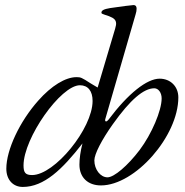

<svg xmlns="http://www.w3.org/2000/svg" viewBox="-20 -725 732 759"><path d="M70 14C154 14 226 -55 306 -158C298 -127 294 -98 294 -74C294 -24 327 8 379 8C514 8 685 -187 685 -340C685 -383 654 -414 611 -414C561 -414 487 -356 409 -252C405 -247 402 -245 399 -245C396 -245 394 -249 397 -257L516 -668C519 -677 520 -684 520 -691C520 -700 516 -705 508 -705C501 -705 456 -699 415 -693C391 -689 381 -684 381 -675C381 -671 381 -671 411 -661C432 -653 439 -645 439 -631C439 -627 439 -627 435 -611L366 -379L339 -395C302 -419 299 -420 282 -420C239 -420 183 -386 131 -327C58 -245 5 -133 5 -58C5 -15 31 14 70 14ZM107 -33C81 -33 73 -42 73 -71C73 -179 220 -388 296 -388C328 -388 346 -365 346 -326C346 -217 196 -33 107 -33ZM405 -24C377 -24 353 -55 353 -91C353 -116 382 -172 426 -234C495 -331 548 -376 590 -376C606 -376 619 -359 619 -336C619 -288 580 -196 532 -132C485 -70 431 -24 405 -24Z"/></svg>

Font: EB Garamond
Style: Italic
Weight: 400
Italic angle: -17.2°
Designer: Georg Duffner and Octavio Pardo
Foundry: Georg Duffner
Version: Version 1.000;PS 001.000;hotconv 1.0.88;makeotf.lib2.5.64775